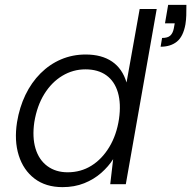

<svg xmlns="http://www.w3.org/2000/svg" viewBox="-20 -757 786 789"><path d="M237 12Q168 12 122 -23Q76 -58 57 -118.5Q38 -179 50 -255Q60 -316 84.5 -367Q109 -418 146.5 -455.5Q184 -493 231 -513Q278 -533 332 -533Q398 -533 440.5 -504Q483 -475 500 -418L554 -720H624L497 0H433L445 -103Q426 -73 396 -46.5Q366 -20 326 -4Q286 12 237 12ZM258 -49Q312 -49 355.5 -76Q399 -103 429 -152.5Q459 -202 469 -268Q478 -331 464.5 -377Q451 -423 417 -447.5Q383 -472 331 -472Q280 -472 236 -445.5Q192 -419 162 -370.5Q132 -322 121 -255Q112 -193 126 -146.5Q140 -100 174.5 -74.5Q209 -49 258 -49ZM640 -565 646 -601Q669 -601 679.5 -610.5Q690 -620 694 -639L698 -661H658L671 -737H746Q746 -712 745.5 -694Q745 -676 742 -657Q733 -607 707 -586Q681 -565 640 -565Z"/></svg>

Font: DM Sans 10pt Light
Style: Italic
Weight: 300
Italic angle: -10°
Version: Version 4.004;gftools[0.9.30]